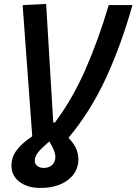

<svg xmlns="http://www.w3.org/2000/svg" viewBox="-20 -719 686 965"><path d="M183.1 225.6Q117.7 225.6 77.6 194.6Q37.6 163.6 37.6 113.3Q37.6 68.4 66.4 32.5Q95.2 -3.4 142.1 -33.7L93.8 -693.4L211.9 -699.2L247.6 -103.5H256.3Q343.8 -220.7 409.2 -369.1Q474.6 -517.6 526.4 -693.4H645.5Q590.8 -496.6 512.9 -327.6Q435.1 -158.7 324.2 -26.4Q352.1 2.9 363 29.1Q374 55.2 374 80.6Q374 145.5 321.5 185.5Q269 225.6 183.1 225.6ZM154.8 89.4Q154.8 105.5 167.5 115.2Q180.2 125 200.2 125Q226.6 125 242.4 109.6Q258.3 94.2 258.3 69.3Q258.3 55.2 251.5 37.6Q244.6 20 228.5 -8.3Q185.1 28.3 169.9 48.8Q154.8 69.3 154.8 89.4Z"/></svg>

Font: Cascadia Code PL SemiBold
Style: Italic
Weight: 600
Italic angle: -10°
Monospace: yes
Designer: Aaron Bell
Foundry: Saja Typeworks
Version: Version 2404.023; ttfautohint (v1.8.4)